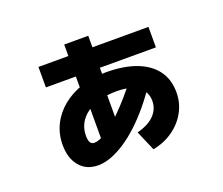

<svg xmlns="http://www.w3.org/2000/svg" viewBox="-118 -818 1236 1066"><g transform="rotate(-20 500.0 -285.0)"><path d="M366 -42V-327H352V-643H494V-327H480V-42ZM175 -454V-575H825V-454ZM568 -45Q611 -56 641.5 -75Q672 -94 688.5 -121.5Q705 -149 705 -182Q705 -219 685 -245.5Q665 -272 627.5 -286Q590 -300 537 -300Q482 -300 436.5 -288Q391 -276 358.5 -252.5Q326 -229 309 -197Q292 -165 292 -125Q292 -99 299.5 -86Q307 -73 323 -73Q343 -73 369 -86Q395 -99 426 -122.5Q457 -146 490.5 -179.5Q524 -213 559.5 -253.5Q595 -294 629 -341L718 -279Q678 -218 635.5 -167Q593 -116 549.5 -75.5Q506 -35 462.5 -6.5Q419 22 378.5 37Q338 52 302 52Q233 52 193 5Q153 -42 153 -121Q153 -186 180 -240.5Q207 -295 256 -335Q305 -375 371 -397Q437 -419 516 -419Q621 -419 695 -391Q769 -363 808 -310Q847 -257 847 -181Q847 -119 818 -66Q789 -13 737.5 23.5Q686 60 619 73Z"/></g></svg>

Font: M PLUS 1 Thin ExtraBold
Style: Regular
Weight: 800
Version: Version 1.001